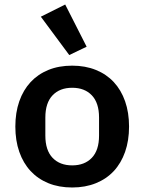

<svg xmlns="http://www.w3.org/2000/svg" viewBox="-20 -819 640 851"><path d="M300 12Q241 12 194.5 -7Q148 -26 115.5 -61Q83 -96 65.5 -146Q48 -196 48 -258Q48 -320 65.5 -370Q83 -420 115.5 -455Q148 -490 194.5 -509Q241 -528 300 -528Q358 -528 405 -509Q452 -490 484.5 -455Q517 -420 534.5 -370Q552 -320 552 -258Q552 -196 534.5 -146Q517 -96 484.5 -61Q452 -26 405 -7Q358 12 300 12ZM300 -86Q355 -86 387 -119.5Q419 -153 419 -218V-298Q419 -363 387 -396.5Q355 -430 300 -430Q245 -430 213 -396.5Q181 -363 181 -298V-218Q181 -153 213 -119.5Q245 -86 300 -86ZM161 -745 269 -799 364 -612 287 -575Z"/></svg>

Font: IBM Plex Mono SemiBold
Style: Regular
Weight: 600
Monospace: yes
Designer: Mike Abbink, Paul van der Laan, Pieter van Rosmalen
Foundry: Bold Monday
Version: Version 2.3